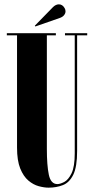

<svg xmlns="http://www.w3.org/2000/svg" viewBox="-20 -853 438 885"><path d="M204 12Q183.5 12 158.5 5.2Q133.5 -1.5 110.8 -20.8Q88 -40 73.2 -76.5Q58.5 -113 58.5 -172.5V-690H11.5V-700H237.5V-690H196V-166.5Q196 -91.5 205 -48Q214 -4.5 244.5 -4.5Q257 -4.5 276 -14.2Q295 -24 309.8 -54.2Q324.5 -84.5 324.5 -146.5V-690H279.5V-700H382V-690H335.5V-157.5Q335.5 -84 317.8 -47.8Q300 -11.5 270 0.2Q240 12 204 12ZM143 -731 140.5 -734.5 224.5 -820.5Q237.5 -833 251.5 -833Q268 -833 278 -815.5Q282 -808.5 282 -800.5Q282 -791.5 275.2 -783Q268.5 -774.5 255 -770Z"/></svg>

Font: Imbue 100pt ExtraBold
Style: Regular
Weight: 800
Designer: Tyler Finck
Foundry: Etcetera Type Company
Version: Version 1.102; ttfautohint (v1.8.3)